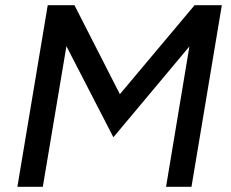

<svg xmlns="http://www.w3.org/2000/svg" viewBox="-20 -720 889 740"><path d="M47 0 164 -700H267L442 -357L730 -700H835L718 0H620L710 -541L417 -191L236 -542L145 0Z"/></svg>

Font: Figtree Medium
Style: Italic
Weight: 500
Italic angle: -9.5°
Foundry: Erik Kennedy
Version: Version 2.001; ttfautohint (v1.8.4.7-5d5b);gftools[0.9.27]